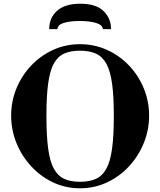

<svg xmlns="http://www.w3.org/2000/svg" viewBox="-20 -1001 863 1034"><path d="M410.9 13Q332.8 13 265.4 -19Q198 -51 147.5 -106Q97 -161 68.5 -231Q40 -301 40 -378.2Q40 -455.4 68.5 -524.7Q97 -594 147.5 -647.5Q198 -701 265.4 -732Q332.8 -763 410.9 -763Q489 -763 557 -732Q625 -701 675.5 -647.5Q726 -594 754.5 -524.7Q783 -455.4 783 -378.2Q783 -301 754.5 -231Q726 -161 675.5 -106Q625 -51 557 -19Q489 13 410.9 13ZM410 -22Q460.6 -22 495.8 -37.5Q531 -53 552.5 -92Q574 -131 583.5 -200Q593 -269 593 -376Q593 -483 583.5 -551.4Q573.9 -619.8 552.5 -658.4Q531 -697 495.9 -712.5Q460.8 -728 410.4 -728Q360 -728 325.5 -712.5Q291 -697 270 -659Q249 -621 239.5 -552.5Q230 -484 230 -378Q230 -269 239.5 -199.5Q249 -130 270.7 -91.4Q292.4 -52.9 326.6 -37.4Q360.8 -22 410 -22ZM245 -844Q245 -905 287.5 -943Q330.1 -981 411.9 -981Q497 -981 537.5 -941.5Q578 -902 578 -844H534Q532 -866.7 497.5 -877.3Q463 -888 410 -888Q358 -888 324.5 -878Q291 -868.1 289 -844Z"/></svg>

Font: Libre Bodoni
Style: Regular
Weight: 400
Designer: Pablo Impallari, Rodrigo Fuenzalida
Foundry: Impallari Type
Version: Version 2.005;gftools[0.9.23]